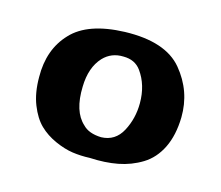

<svg xmlns="http://www.w3.org/2000/svg" viewBox="-58 -387 531 461"><g transform="rotate(15 207.5 -156.5)"><path d="M137 -161Q135 -99 165 -72Q180 -56 211 -55Q246 -56 263 -88Q280 -120 280 -158Q280 -203 257 -235Q242 -256 213 -256Q183 -257 163 -236Q138 -209 137 -161ZM385 -151Q384 -106 368.5 -74.5Q353 -43 326 -26.5Q299 -10 267.5 -4Q236 2 198 0Q175 1 154.5 -2Q134 -5 110.5 -15.5Q87 -26 70 -42.5Q53 -59 41.5 -88Q30 -117 30 -156Q29 -225 70 -268Q110 -311 201 -314Q302 -317 344 -266.5Q386 -216 385 -151Z"/></g></svg>

Font: RIT Keram
Style: Bold
Weight: 700
Designer: Sanesh MV
Version: Version 1.0